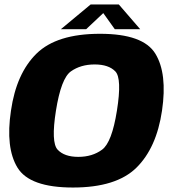

<svg xmlns="http://www.w3.org/2000/svg" viewBox="-20 -832 769 858"><path d="M306 6Q499.5 6 589.5 -82.5Q679.5 -171 704 -337.5Q728.5 -503.5 674.2 -592.2Q620 -681 427 -681Q233.5 -681 143.2 -592.5Q53 -504 29 -337.5Q4 -171.5 58.2 -82.8Q112.5 6 306 6ZM330 -131Q267.5 -131 237.5 -163.2Q207.5 -195.5 230 -337.5Q253 -482 296.8 -513Q340.5 -544 403 -544Q465.5 -544 495.5 -512.8Q525.5 -481.5 502.5 -337.5Q480 -195.5 436.2 -163.2Q392.5 -131 330 -131ZM252 -701.5H365L441.5 -773.5L493 -701.5H606.5L511 -812H385Z"/></svg>

Font: Anybody UltraCondensed Thin ExtraBold
Style: Italic
Weight: 800
Italic angle: -10°
Version: Version 1.111